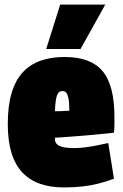

<svg xmlns="http://www.w3.org/2000/svg" viewBox="-20 -809 537 839"><path d="M259 10Q200 10 154.5 -6Q109 -22 77.5 -55.5Q46 -89 30 -141.5Q14 -194 14 -267Q14 -346 30.5 -402Q47 -458 79.5 -493Q112 -528 158 -544Q204 -560 262 -560Q376 -560 428 -498.5Q480 -437 480 -297Q480 -285 480 -265Q480 -245 478 -229Q455 -227 422.5 -223.5Q390 -220 354.5 -217Q319 -214 284 -211.5Q249 -209 220 -207Q220 -206 220 -204Q220 -202 220 -200Q220 -190 227 -181Q234 -172 252.5 -167Q271 -162 305 -162Q327 -162 351 -165Q375 -168 401 -173Q427 -178 453 -184L478 -28Q443 -15 409 -6.5Q375 2 338.5 6Q302 10 259 10ZM220 -323Q227 -323 234.5 -323Q242 -323 250.5 -323.5Q259 -324 267.5 -324.5Q276 -325 283 -325Q283 -361 279 -379.5Q275 -398 269 -404.5Q263 -411 252 -411Q245 -411 239.5 -407.5Q234 -404 230 -394.5Q226 -385 223.5 -367.5Q221 -350 220 -323ZM182 -595 243 -789H440L332 -595Z"/></svg>

Font: Georama SemiCondensed Black
Style: Regular
Weight: 900
Width: 4
Designer: Jean-Baptiste Levee
Foundry: Production Type
Version: Version 1.001